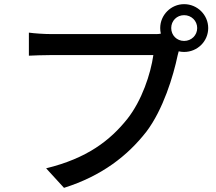

<svg xmlns="http://www.w3.org/2000/svg" viewBox="-20 -860 1040 924"><path d="M712 -696H227C194 -696 147 -699 119 -703V-592C144 -593 184 -595 227 -595H718C705 -504 663 -377 593 -288C510 -184 399 -98 202 -50L288 44C469 -13 594 -110 685 -227C765 -333 814 -493 835 -594L840 -613C848 -611 857 -610 866 -610C930 -610 982 -661 982 -725C982 -788 930 -840 866 -840C803 -840 751 -788 751 -725C751 -716 752 -707 754 -698C739 -695 724 -696 712 -696ZM866 -663C831 -663 804 -690 804 -725C804 -760 831 -787 866 -787C901 -787 929 -760 929 -725C929 -690 901 -663 866 -663Z"/></svg>

Font: Spoqa Han Sans Neo Medium
Style: Regular
Weight: 500
Designer: [Spoqa Han Sans Neo] Dong-huui Kim ___ Younghwa Kang ___ Yujin Lee ___ [Noto Sans] Ryoko NISHIZUKA ____ (kana & ideograp
Foundry: Spoqa (http://www.spoqa-han-sans.com)
Version: Version 1.100;hotconv 1.0.109;makeotfexe 2.5.65596